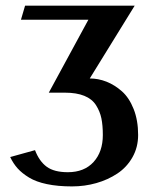

<svg xmlns="http://www.w3.org/2000/svg" viewBox="-20 -460 549 680"><path d="M16.1 0ZM210 -131.8H152.8L293 -390.1H54.2L68.8 -439.9H457L297.9 -182.1Q328.1 -182.1 357.2 -170.7Q386.2 -159.2 411.9 -136.5Q437.5 -113.8 453.4 -73.7Q469.2 -33.7 469.2 18.1Q469.2 61.5 449.2 96.9Q429.2 132.3 395.8 154.5Q362.3 176.8 321 188.5Q279.8 200.2 234.9 200.2Q184.6 200.2 146.2 192.1Q107.9 184.1 83 168.9Q58.1 153.8 42.5 136.5Q26.9 119.1 16.1 96.2L104 71.8Q119.1 111.3 145.5 130.6Q171.9 149.9 220.2 149.9Q278.3 149.9 311.3 113.8Q344.2 77.6 344.2 18.1Q344.2 -16.1 339.1 -40.8Q334 -65.4 320.1 -87.4Q306.2 -109.4 278.6 -120.6Q251 -131.8 210 -131.8Z"/></svg>

Font: Pfennig
Style: Bold
Weight: 700
Version: Version 20120410 ; ttfautohint (v0.8)